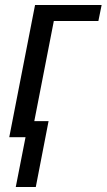

<svg xmlns="http://www.w3.org/2000/svg" viewBox="-20 -548 426 767"><path d="M120 -528H386L373 -464H195L117 -64H174L123 199H43L82 0H17Z"/></svg>

Font: Libra Sans
Style: Italic
Weight: 400
Italic angle: -12°
Foundry: Context Ltd
Version: Version 1.002